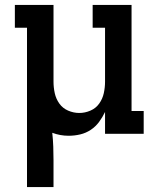

<svg xmlns="http://www.w3.org/2000/svg" viewBox="-20 -540 640 775"><path d="M89 215V-428H40V-520H196V-210Q196 -187 201 -164Q206 -141 219.5 -122Q233 -103 255 -93.5Q277 -84 300 -84Q323 -84 345 -93.5Q367 -103 380.5 -122Q394 -141 399 -164Q404 -187 404 -210V-428H354V-520H511V-92H560V0H404V-88Q394 -67 380 -48Q366 -29 346.5 -16Q327 -3 304 2.5Q281 8 257 8Q240 8 223.5 5Q207 2 191 -4Q194 24 195 52Q196 80 196 107V215Z"/></svg>

Font: Iosevka Etoile Semibold
Style: Regular
Weight: 600
Designer: Belleve Invis
Foundry: Belleve Invis
Version: Version 22.1.2; ttfautohint (v1.8.4)